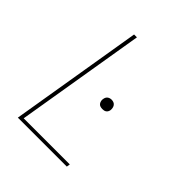

<svg xmlns="http://www.w3.org/2000/svg" viewBox="-200 -868 1001 1001"><g transform="rotate(45 300.0 -367.5)"><path d="M92 0 214 -735H235L116 -19H456L453 0ZM372 -343Q363 -343 355.5 -345.5Q348 -348 343.5 -354.5Q339 -361 337.5 -369Q336 -377 338 -385Q339 -391 342 -396.5Q345 -402 350 -405.5Q355 -409 360.5 -410.5Q366 -412 372 -412Q380 -412 387.5 -409Q395 -406 399.5 -399.5Q404 -393 405.5 -385Q407 -377 406 -369Q405 -363 402 -357.5Q399 -352 394 -348.5Q389 -345 383 -344Q377 -343 372 -343Z"/></g></svg>

Font: Iosevka Curly Thin Extended
Style: Italic
Weight: 100
Width: 7
Italic angle: -9°
Monospace: yes
Designer: Belleve Invis
Foundry: Belleve Invis
Version: Version 11.1.0; ttfautohint (v1.8.3)